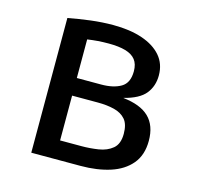

<svg xmlns="http://www.w3.org/2000/svg" viewBox="-85 -627 733 716"><g transform="rotate(15 282.0 -269.5)"><path d="M268 -539Q332 -539 379.5 -523Q427 -507 453.5 -476.5Q480 -446 480 -401Q480 -360 456.5 -330.5Q433 -301 373 -286Q441 -279 474 -247Q507 -215 507 -156Q507 -101 478 -66.5Q449 -32 399 -16Q349 0 285 0H95V-520Q136 -528 180.5 -533.5Q225 -539 268 -539ZM269 -468Q246 -468 226.5 -466.5Q207 -465 187 -462V-72H270Q302 -72 334.5 -77Q367 -82 388.5 -100Q410 -118 410 -157Q410 -194 394 -212.5Q378 -231 350 -238Q322 -245 287 -245H171V-313H281Q328 -313 357 -330Q386 -347 386 -392Q386 -420 373 -436.5Q360 -453 334 -460.5Q308 -468 269 -468Z"/></g></svg>

Font: Fira Sans Variable
Style: Regular
Weight: 400
Designer: Carrois Corporate & Edenspiekermann AG
Foundry: Carrois Corporate GbR & Edenspiekermann AG
Version: Version 4.202